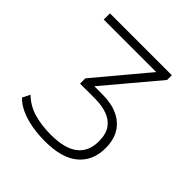

<svg xmlns="http://www.w3.org/2000/svg" viewBox="-189 -850 1003 1003"><g transform="rotate(45 313.0 -348.5)"><path d="M291 8Q239 8 192 -0.5Q145 -9 107.5 -26Q70 -43 45 -69L66 -111Q110 -69 166 -53.5Q222 -38 289 -38Q391 -38 441 -77Q491 -116 491 -191Q491 -245 469 -276Q447 -307 408 -321Q369 -335 318 -335H208V-374L466 -682L468 -659H59V-705H516V-670L257 -362L252 -378H329Q396 -378 443 -356.5Q490 -335 515.5 -293.5Q541 -252 541 -191Q541 -98 478.5 -45Q416 8 291 8Z"/></g></svg>

Font: Nunito Sans 7pt SemiCondensed ExtraLight
Style: Regular
Weight: 250
Width: 4
Designer: Vernon Adams
Foundry: Vernon Adams
Version: Version 3.101;gftools[0.9.27]